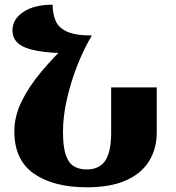

<svg xmlns="http://www.w3.org/2000/svg" viewBox="-20 -787 747 817"><path d="M350 10Q208 10 124.5 -48Q41 -106 41 -228Q41 -292 72 -355.5Q103 -419 156 -482Q209 -545 274 -607L371 -636Q336 -578 308 -506Q280 -434 264 -361.5Q248 -289 248 -227Q248 -164 259.5 -129Q271 -94 293.5 -80Q316 -66 349 -66Q403 -66 428 -103.5Q453 -141 453 -223V-415H647V-225Q647 -153 613.5 -100Q580 -47 514 -18.5Q448 10 350 10ZM371 -636 294 -560Q197 -560 139.5 -570.5Q82 -581 57.5 -602.5Q33 -624 33 -658Q33 -705 79 -736Q125 -767 204 -767Q204 -730 216 -700Q228 -670 264 -653Q300 -636 371 -636Z"/></svg>

Font: Noto Serif Armenian Black
Style: Regular
Weight: 900
Version: Version 2.007